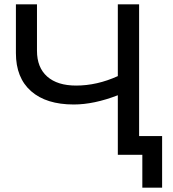

<svg xmlns="http://www.w3.org/2000/svg" viewBox="-20 -720 803 893"><path d="M627 -700V-87H734V153H642V0H528V-277Q417 -234 323 -234Q195 -234 124.5 -296Q54 -358 54 -473V-700H152V-484Q152 -406 199.5 -364Q247 -322 334 -322Q431 -322 528 -366V-700Z"/></svg>

Font: false
Style: Regular
Weight: 500
Designer: Julieta Ulanovsky
Foundry: Julieta Ulanovsky
Version: Version 7.222;hotconv 1.0.109;makeotfexe 2.5.65596